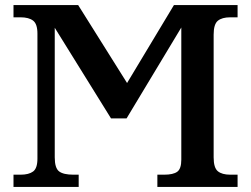

<svg xmlns="http://www.w3.org/2000/svg" viewBox="-20 -734 985 754"><path d="M33 -48H61Q93 -48 110 -60.5Q127 -73 127 -111V-602Q127 -640 110 -653Q93 -666 61 -666H33V-714H287L479 -408L663 -714H913V-666H884Q852 -666 835.5 -652.5Q819 -639 819 -598V-116Q819 -75 835.5 -61.5Q852 -48 884 -48H913V0H598V-48H625Q660 -48 676 -59.5Q692 -71 692 -107V-626L477 -269H416L195 -625V-116Q195 -74 212 -61Q229 -48 268 -48H289V0H33Z"/></svg>

Font: Noto Serif SemiBold
Style: Regular
Weight: 600
Designer: Monotype Design Team
Foundry: Monotype Imaging Inc.
Version: Version 1.001